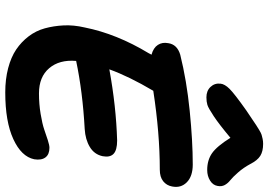

<svg xmlns="http://www.w3.org/2000/svg" viewBox="-166 -835 1026 734"><g transform="rotate(90 347.0 -468.0)"><path d="M352.1 -744.1Q327.1 -744.1 312.3 -759.8Q297.4 -775.4 299.8 -797.9Q301.3 -814 319.6 -832.5Q337.9 -851.1 402.8 -897Q414.1 -904.3 432.9 -917.2Q451.7 -930.2 458.3 -934.3Q464.8 -938.5 476.8 -945.8Q488.8 -953.1 495.4 -955.1Q502 -957 511 -959Q520 -960.9 529.8 -960.9Q558.6 -960.9 575.9 -950Q593.3 -939 606.9 -912.1Q621.1 -885.7 639.4 -865Q657.7 -844.2 669.2 -835.2Q680.7 -826.2 687.3 -814.2Q693.8 -802.2 690.9 -787.1Q688 -769 670.4 -758.1Q652.8 -747.1 629.9 -747.1Q592.3 -747.1 565.7 -765.6Q539.1 -784.2 506.8 -835.9Q455.6 -793 424.3 -772.2Q393.1 -751.5 380.9 -747.8Q368.7 -744.1 352.1 -744.1ZM333 24.9Q282.7 24.9 240.7 13.9Q198.7 2.9 169.4 -16.8Q140.1 -36.6 118.9 -64.5Q97.7 -92.3 88.4 -126Q79.1 -159.7 77.1 -198.2Q75.2 -236.8 85 -278.8Q109.4 -400.9 183.1 -522.9Q188 -532.7 189 -534.2Q162.6 -541.5 151.6 -558.6Q140.6 -575.7 145 -598.1Q149.9 -632.3 189 -644Q287.1 -668.5 403.3 -680.2Q519.5 -691.9 608.9 -691.9Q653.8 -691.9 676.8 -669.2Q699.7 -646.5 692.9 -612.8Q689 -591.8 672.9 -578.9Q656.7 -565.9 628.9 -565.9Q489.7 -565.9 327.1 -541Q272 -447.8 245.1 -373Q386.2 -398.9 517.1 -402.8Q554.2 -402.8 568.4 -388.9Q582.5 -375 577.1 -347.2Q570.3 -315.4 541.7 -298.3Q513.2 -281.2 473.1 -278.8Q331.5 -271 212.9 -246.1Q207.5 -182.1 240.7 -143.1Q273.9 -104 336.9 -104Q378.4 -104 416 -110.4Q453.6 -116.7 474.9 -124Q496.1 -131.3 515.6 -137.7Q535.2 -144 544.9 -144Q570.3 -144 581.8 -128.7Q593.3 -113.3 588.9 -85.9Q578.6 -36.6 511.7 -5.9Q444.8 24.9 333 24.9Z"/></g></svg>

Font: Shantell Sans Bouncy
Style: Italic
Weight: 600
Italic angle: -11.31°
Designer: Stephen Nixon, Anya Danilova, Shantell Martin
Foundry: Arrow Type
Version: Version 1.006;[9816181b4]